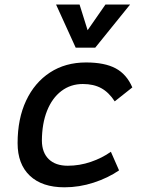

<svg xmlns="http://www.w3.org/2000/svg" viewBox="-20 -796 626 826"><path d="M271.5 -83Q322.3 -83 370.8 -99.6Q419.4 -116.2 457 -143.1L492.2 -63Q444.3 -30.3 382.8 -10.3Q321.3 9.8 257.3 9.8Q161.1 9.8 108.4 -40Q55.7 -89.8 55.7 -180.2Q55.7 -285.2 92.3 -363Q128.9 -440.9 195.1 -484.1Q261.2 -527.3 350.1 -527.3Q430.2 -527.3 477.5 -502Q524.9 -476.6 549.3 -419.9L473.6 -359.9Q448.2 -398.9 415.5 -416.7Q382.8 -434.6 336.4 -434.6Q283.7 -434.6 243.9 -404.3Q204.1 -374 182.4 -319.3Q160.6 -264.6 160.2 -190.9Q160.6 -139.6 189.7 -111.3Q218.8 -83 271.5 -83ZM305.7 -590.8 221.2 -776.4H322.3L356.9 -666L433.6 -776.4H539.6L389.6 -590.8Z"/></svg>

Font: Cascadia Mono
Style: Italic
Weight: 400
Italic angle: -10°
Monospace: yes
Designer: Aaron Bell
Foundry: Saja Typeworks
Version: Version 2404.023; ttfautohint (v1.8.4)